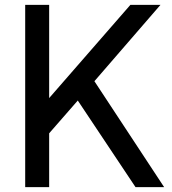

<svg xmlns="http://www.w3.org/2000/svg" viewBox="-20 -765 702 785"><path d="M83 0H181V-220L298 -354L534 0H651L366 -433L636 -745H513L181 -364V-745H83Z"/></svg>

Font: Mluvka Medium
Style: Regular
Weight: 500
Designer: Modified by Jiří Krblich, Original typeface by Gumpita Rahayu
Foundry: Gumpita Rahayu & Jiří Krblich
Version: Version 2.000;Glyphs 3.1.1 (3134)